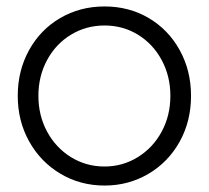

<svg xmlns="http://www.w3.org/2000/svg" viewBox="-20 -563 647 595"><path d="M35 -266Q35 -344 70 -407.5Q105 -471 166.5 -507Q228 -543 304 -543Q380 -543 441 -507Q502 -471 537 -407.5Q572 -344 572 -266Q572 -187 536.5 -123.5Q501 -60 439.5 -24Q378 12 304 12Q229 12 167.5 -24.5Q106 -61 70.5 -124.5Q35 -188 35 -266ZM304 -47Q360 -47 407 -76Q454 -105 481 -155Q508 -205 508 -266Q508 -327 481 -377Q454 -427 407.5 -455.5Q361 -484 304 -484Q247 -484 200 -455.5Q153 -427 126 -377Q99 -327 99 -266Q99 -205 126 -155Q153 -105 200 -76Q247 -47 304 -47Z"/></svg>

Font: BLUETTI 2.0 Extralight
Style: Roman
Weight: 200
Designer: Stijn de Vries
Foundry: tokotype
Version: Version 2.005;October 31, 2023;FontCreator 14.0.0.2814 64-bi